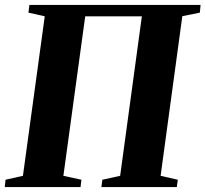

<svg xmlns="http://www.w3.org/2000/svg" viewBox="-28 -763 838 783"><path d="M-8.5 0 -5.5 -30 65.5 -46 154.5 -696.5 88 -711.5 92 -743H790L787 -711.5L715.5 -697L627 -46L697 -30L693 0H385.5L389.5 -30L462 -46L550.5 -696.5H319.5L230.5 -46L304 -30L300.5 0Z"/></svg>

Font: Merriweather 96pt ExtraBold
Style: Italic
Weight: 800
Italic angle: -7.8°
Version: Version 2.101